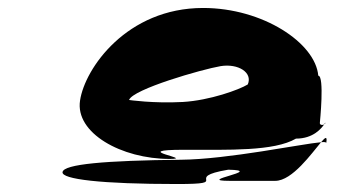

<svg xmlns="http://www.w3.org/2000/svg" viewBox="-20 -706 901 482"><path d="M137 -274C134 -256 234 -244 425 -244C567 -244 434 -260 553 -280C649 -278 466 -252 557 -252H671C714 -252 763 -322 786 -349C739 -345 551 -306 435 -305C244 -303 140 -294 137 -274ZM181 -454C168 -372 285 -307 406 -307C472 -307 298 -330 442 -330C555 -330 668 -326 723 -358C767 -358 787 -384 794 -394C790 -391 782 -392 783 -398C783 -398 795 -516 779 -516C772 -598 640 -686 490 -686C298 -686 193 -534 181 -454ZM304 -455C313 -482 487 -532 534 -540C578 -547 615 -524 602 -494C581 -481 507 -454 439 -450C365 -446 304 -455 304 -455ZM786 -349C795 -350 799 -349 799 -347C802 -365 797 -362 786 -349ZM794 -394C795 -395 797 -396 797 -398C797 -398 795 -397 794 -394Z"/></svg>

Font: Ampere
Style: SuExtIta
Weight: 400
Version: Version 1